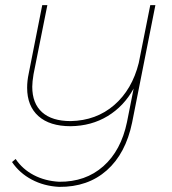

<svg xmlns="http://www.w3.org/2000/svg" viewBox="-20 -537 670 750"><path d="M587 -517 496 -58Q471 63 397 128.5Q323 194 211 193Q152 190 104 164.5Q56 139 27 96L41 84Q68 124 112 147Q156 170 211 173Q314 174 383.5 112.5Q453 51 476 -60L502 -191Q464 -122 400.5 -83.5Q337 -45 256 -44Q174 -44 130 -83.5Q86 -123 86 -194Q86 -221 92 -249L145 -517H165L111 -247Q106 -217 106 -198Q106 -133 144.5 -98.5Q183 -64 256 -64Q356 -66 426 -126.5Q496 -187 522 -291L567 -517Z"/></svg>

Font: TypoPRO Montserrat Alternates
Style: Italic
Weight: 250
Italic angle: -11.3°
Designer: Julieta Ulanovsky
Foundry: Julieta Ulanovsky
Version: Version 6.001